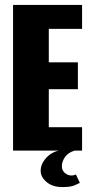

<svg xmlns="http://www.w3.org/2000/svg" viewBox="-20 -611 371 779"><path d="M33 0V-591H313V-494H178V-358H296V-249H178V-95H313V0ZM233 148Q193 148 169 127.5Q145 107 145 82Q145 54 168.5 28.5Q192 3 230 -2L283 0Q256 8 243.5 26.5Q231 45 231 63Q231 81 243.5 91Q256 101 269 101Q276 101 281 99.5Q286 98 288 97L304 131Q298 134 282.5 141Q267 148 233 148Z"/></svg>

Font: Alumni Sans Thin ExtraBold
Style: Regular
Weight: 800
Version: Version 1.018